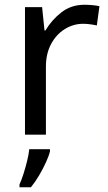

<svg xmlns="http://www.w3.org/2000/svg" viewBox="-20 -566 453 807"><path d="M335 -546Q350 -546 367.5 -544.5Q385 -543 398 -540L387 -459Q374 -462 358.5 -464Q343 -466 329 -466Q288 -466 252 -443.5Q216 -421 194.5 -380.5Q173 -340 173 -286V0H85V-536H157L167 -438H171Q197 -482 238 -514Q279 -546 335 -546ZM190 61V70Q186 88 173.5 115.5Q161 143 144.5 171Q128 199 110 221H62V209Q70 192 78.5 165.5Q87 139 94 110.5Q101 82 103 61Z"/></svg>

Font: Noto IKEA Simplified Chinese
Style: Regular
Weight: 400
Designer: Monotype Design Team
Foundry: Monotype Imaging Inc.
Version: Version 1.100